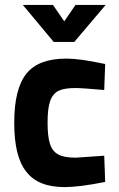

<svg xmlns="http://www.w3.org/2000/svg" viewBox="-20 -751 486 783"><path d="M243 12Q303 12 409 -9L405 -116L289 -108Q241 -108 218 -121Q193 -134 184 -164Q174 -193 174 -251Q174 -308 184 -337Q193 -366 217 -380Q241 -392 287 -392Q314 -392 405 -384L409 -490Q346 -503 315 -507Q277 -512 251 -512Q137 -512 88 -451Q38 -389 38 -250Q38 -112 87 -51Q135 12 243 12ZM196 -731H73L199 -580H283L411 -731H288L242 -664Z"/></svg>

Font: Online Auction - Bold
Style: Bold
Weight: 500
Designer: Mohamed Mostafa, the designer of Online Auction
Foundry: Kief Type Foundry
Version: ""